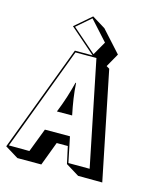

<svg xmlns="http://www.w3.org/2000/svg" viewBox="-213 -1143 1090 1323"><g transform="rotate(20 332.5 -482.0)"><path d="M414 -12 377 -131 298 -124 249 51 79 66 -21 16 198 -765 324 -776 128 -919 236 -1030 336 -980 486 -841 440 -740 463 -729 686 24 514 38ZM236 -1016 143 -920 327 -786 374 -888ZM206 -755 -6 4 140 -8 190 -183 368 -199 421 -22 572 -35 355 -768ZM225 -329Q244 -391 256.5 -447Q269 -503 278 -559H282Q290 -504 302.5 -451.5Q315 -399 333 -339Z"/></g></svg>

Font: Rampart One
Style: Regular
Weight: 400
Designer: Fontworks Inc.
Foundry: Fontworks Inc.
Version: Version 1.100